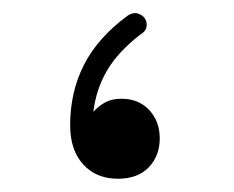

<svg xmlns="http://www.w3.org/2000/svg" viewBox="-20 -263 358 294"><path d="M160.6 10.7Q127.4 10.7 107.4 -11.2Q87.4 -33.2 87.4 -71.3Q87.4 -122.1 108.6 -163.8Q129.9 -205.6 175.8 -239.3Q184.1 -244.6 191.4 -242.2Q198.7 -239.7 202.1 -234.4Q205.6 -228.5 204.3 -221.7Q203.1 -214.8 195.3 -210.4Q160.6 -183.6 143.8 -154.8Q127 -126 123 -91.8Q130.4 -100.1 140.6 -106Q150.9 -111.8 166 -111.8Q192.4 -111.8 208.5 -94.5Q224.6 -77.1 224.6 -51.3Q224.6 -24.4 207.8 -6.8Q190.9 10.7 160.6 10.7Z"/></svg>

Font: Mikhak-DS2-FD Light
Style: Regular
Weight: 300
Designer: Amin Abedi
Version: Version 3.2